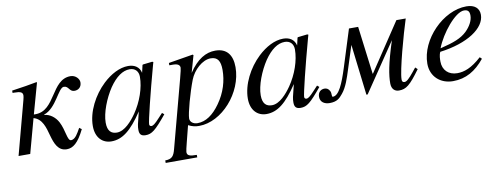

<svg xmlns="http://www.w3.org/2000/svg" viewBox="-56 -726 3187 1216"><g transform="rotate(-10 1537.5 -118.0)"><path d="M159 -242 214 -439 210 -441C157 -431 127 -426 50 -415V-400H61C101 -400 115 -393 115 -373C115 -360 108 -338 96 -292L18 0H93L153 -220C208 -205 223 -146 237 -94C252 -40 271 11 327 11C367 11 401 -15 442 -98L427 -109C422 -100 417 -91 412 -83C394 -52 378 -41 363 -41C339 -41 340 -110 311 -165C293 -199 260 -225 223 -228V-230C305 -257 340 -382 376 -382C408 -382 405 -345 439 -345C463 -345 485 -360 485 -392C485 -414 462 -441 429 -441C305 -441 299 -242 170 -242Z M960 -111 933 -82C903 -49 890 -41 881 -41C873 -41 867 -45 867 -54C867 -74 909 -246 956 -417C959 -427 960 -429 962 -438L955 -441L894 -434L891 -431L880 -383C872 -420 843 -441 800 -441C745 -441 687 -410 637 -363C566 -296 514 -196 514 -105C514 -29 558 11 614 11C684 11 742 -33 817 -146C796 -64 794 -56 794 -31C794 -2 806 10 834 10C874 10 898 -9 973 -100ZM862 -361C862 -290 832 -204 785 -136C755 -93 708 -38 658 -38C622 -38 598 -57 598 -112C598 -175 633 -264 675 -327C717 -388 761 -419 806 -419C841 -419 862 -396 862 -361Z M1220 -437 1215 -441 1058 -415V-400H1082C1098 -400 1126 -397 1126 -373C1126 -368 1122 -346 1111 -306L996 126C984 173 971 188 928 189V205H1131V189C1084 189 1069 182 1069 160C1069 146 1092 64 1109 -6C1134 7 1155 11 1178 11C1324 11 1469 -151 1469 -316C1469 -394 1434 -441 1360 -441C1300 -441 1243 -409 1189 -328ZM1385 -313C1385 -243 1364 -170 1316 -103C1272 -41 1224 -8 1171 -8C1143 -8 1123 -24 1123 -46C1123 -80 1159 -209 1188 -284C1211 -344 1270 -398 1323 -398C1368 -398 1385 -370 1385 -313Z M1957 -111 1930 -82C1900 -49 1887 -41 1878 -41C1870 -41 1864 -45 1864 -54C1864 -74 1906 -246 1953 -417C1956 -427 1957 -429 1959 -438L1952 -441L1891 -434L1888 -431L1877 -383C1869 -420 1840 -441 1797 -441C1742 -441 1684 -410 1634 -363C1563 -296 1511 -196 1511 -105C1511 -29 1555 11 1611 11C1681 11 1739 -33 1814 -146C1793 -64 1791 -56 1791 -31C1791 -2 1803 10 1831 10C1871 10 1895 -9 1970 -100ZM1859 -361C1859 -290 1829 -204 1782 -136C1752 -93 1705 -38 1655 -38C1619 -38 1595 -57 1595 -112C1595 -175 1630 -264 1672 -327C1714 -388 1758 -419 1803 -419C1838 -419 1859 -396 1859 -361Z M2589 -116 2568 -90C2538 -53 2521 -37 2507 -37C2495 -37 2491 -44 2491 -56C2491 -113 2554 -340 2584 -432H2524L2319 -124H2317L2278 -432H2219L2144 -194C2113 -96 2083 -24 2044 -24C2034 -24 2042 -45 2034 -61C2026 -78 2013 -84 2000 -84C1979 -84 1957 -71 1957 -38C1957 -3 1986 12 2017 12C2064 12 2082 -6 2103 -32C2134 -69 2152 -127 2168 -177L2216 -327L2255 0H2263L2474 -312C2427 -167 2416 -97 2416 -44C2416 -6 2438 10 2463 10C2510 10 2535 -10 2603 -103Z M3003 -109C2938 -50 2890 -34 2846 -34C2790 -34 2753 -70 2753 -125C2753 -140 2753 -166 2763 -186C2942 -209 3057 -287 3057 -373C3057 -415 3028 -441 2975 -441C2825 -441 2669 -281 2669 -126C2669 -43 2730 11 2811 11C2894 11 2958 -27 3015 -97ZM2769 -209C2803 -298 2899 -418 2956 -418C2984 -418 2991 -403 2991 -379C2991 -348 2972 -312 2941 -282C2904 -247 2856 -229 2770 -208Z"/></g></svg>

Font: STIXGeneral
Style: Italic
Weight: 400
Italic angle: -16.33°
Designer: MicroPress Inc., with final additions and corrections provided by Coen Hoffman, Elsevier (retired)
Version: Version 1.1.0